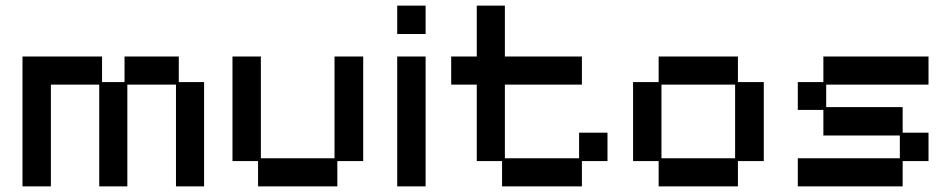

<svg xmlns="http://www.w3.org/2000/svg" viewBox="-20 -651 3384 683"><path d="M60 12V-450H343V-359H423V-450H616V-359H706V12H606V-350H433V12H333V-350H161V12Z M898 12V-78H807V-450H908V-88H1170V-450H1272V-78H1180V12Z M1393 12V-450H1494V12ZM1393 -530V-631H1494V-530Z M1766 12V-78H1676V-350H1585V-450H1676V-631H1776V-450H2050V-350H1776V-88H2040V-179H2141V-78H2050V12Z M2323 12V-78H2232V-359H2323V-450H2605V-359H2697V-78H2605V12ZM2333 -88H2595V-350H2333Z M2818 12V-88H3181V-169H2909V-260H2818V-359H2909V-450H3283V-350H2919V-270H3191V-179H3283V-78H3191V12Z"/></svg>

Font: Pixelify Sans
Style: Regular
Weight: 400
Designer: Stefie Justprince
Foundry: Typecalism Foundryline
Version: Version 1.000;February 13, 2025;FontCreator 15.0.0.3015 64-b